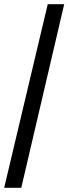

<svg xmlns="http://www.w3.org/2000/svg" viewBox="-20 -780 328 921"><path d="M0 121 209 -760H288L82 121Z"/></svg>

Font: Noto Serif Black
Style: Regular
Weight: 900
Designer: Monotype Design Team
Foundry: Monotype Imaging Inc.
Version: Version 2.014; ttfautohint (v1.8.4.7-5d5b)